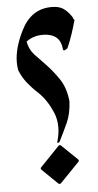

<svg xmlns="http://www.w3.org/2000/svg" viewBox="-57 -860 459 895"><g transform="rotate(-5 172.5 -412.5)"><path d="M320.8 -755.9Q312 -723.6 301.5 -691.9Q291 -660.2 277.8 -629.9Q274.9 -623.5 265.1 -619.6Q262.2 -618.2 260.3 -618.2Q255.4 -618.2 254.9 -625.5Q249 -695.8 172.9 -699.2H166.5Q122.1 -699.2 89.4 -674.3Q96.7 -636.7 119.6 -611.8Q142.6 -586.9 165.5 -564Q200.2 -528.3 229 -485.8Q257.8 -443.4 264.2 -380.4Q261.7 -321.3 241.9 -278.6Q222.2 -235.8 201.7 -195.3Q199.7 -192.4 194.8 -191.9Q193.8 -191.4 193.4 -191.4Q190.9 -191.4 190.9 -193.8Q190.9 -195.3 191.4 -196.8Q202.1 -231.9 202.1 -264.2Q202.1 -301.8 188 -335Q161.1 -396.5 121.6 -433.1Q96.2 -456.1 74.5 -483.2Q52.7 -510.3 39.1 -544.4Q35.6 -562.5 35.6 -581.5Q35.6 -647.9 75.7 -728Q123 -824.7 219.2 -824.7Q225.6 -824.7 231.9 -824.2Q261.7 -822.3 281 -805.9Q300.3 -789.6 313 -769Q314.5 -766.1 315.2 -762.7Q315.9 -759.3 320.8 -755.9ZM106.4 -85 194.8 -176.8Q197.8 -180.2 201.2 -180.2Q204.1 -180.2 207.5 -177.2L280.3 -106.9Q283.7 -103.5 283.7 -100.6Q283.7 -97.7 280.8 -94.7L191.9 -2.9Q189 0 185.5 0Q182.6 0 179.2 -2.4L106.9 -72.8Q103.5 -75.7 103.5 -79.1Q103.5 -82 106.4 -85Z"/></g></svg>

Font: Aref Ruqaa
Style: Regular
Weight: 400
Designer: Abdoulla Aref
Version: Version 0.7